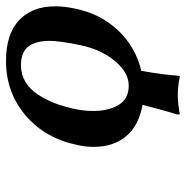

<svg xmlns="http://www.w3.org/2000/svg" viewBox="-10 -470 608 627"><g transform="rotate(-90 293.5 -156.0)"><path d="M133.8 -206.1Q155.3 -312 230.7 -376Q306.2 -439.9 408.2 -439.9Q496.1 -439.9 541.5 -397.2Q586.9 -354.5 586.9 -278.8Q586.9 -249.5 579.1 -212.9Q562.5 -131.8 508.5 -74.2Q454.6 -16.6 376 2Q362.8 80.1 360.8 116.2Q360.8 116.7 359.9 122.1Q358.9 127.4 358.9 127.9Q325.7 121.1 296.9 121.1Q283.7 121.1 267.8 122.8Q252 124.5 243.2 126L233.9 127.9V117.2Q244.1 87.9 265.1 5.9Q197.3 -5.9 162.6 -47.6Q127.9 -89.4 127.9 -152.8Q127.9 -180.7 133.8 -206.1ZM394 -391.1Q364.7 -391.1 340.6 -376.7Q316.4 -362.3 299.6 -336.9Q282.7 -311.5 271.5 -283Q260.3 -254.4 252.9 -221.2Q245.1 -187.5 245.1 -154.8Q245.1 -105 264.9 -72Q284.7 -39.1 328.1 -39.1Q370.6 -39.1 408.2 -84.2Q445.8 -129.4 460 -196.8Q474.1 -265.6 474.1 -296.9Q474.1 -343.3 455.3 -367.2Q436.5 -391.1 394 -391.1Z"/></g></svg>

Font: Linear Smooth
Style: Bold Italic
Weight: 700
Designer: Philipp H. Poll, Flanker
Foundry: Philipp H. Poll, reworked by Flanker
Version: Version 1.061 | FøM Fix